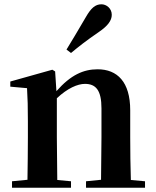

<svg xmlns="http://www.w3.org/2000/svg" viewBox="-20 -875 725 895"><path d="M290 -644 311 -628C346 -657 381 -685 441 -726C482 -754 501 -779 501 -806C501 -836 476 -855 453 -855C424 -855 404 -837 380 -795C341 -727 315 -686 290 -644ZM450 0H656V-30L590 -36C588 -93 587 -177 587 -235V-361C587 -493 527 -552 435 -552C369 -552 310 -526 243 -450L237 -542L224 -550L28 -495V-471L106 -464C109 -415 110 -376 110 -310V-235C110 -180 109 -94 108 -37L36 -30V0H311V-30L247 -36L245 -235V-417C295 -464 342 -484 376 -484C427 -484 453 -454 453 -370V-235L451 -37L381 -30V0Z"/></svg>

Font: GenRyuMin2 TW B
Style: Regular
Weight: 700
Version: Version 2.100;PS 2.1;hotconv 16.6.51;makeotf.lib2.5.65220 DE